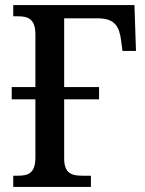

<svg xmlns="http://www.w3.org/2000/svg" viewBox="-20 -734 569 754"><path d="M32 0H337V-44H303C262 -44 232 -53 232 -111V-344H369V-392H232V-662H364C432 -662 449 -629 456 -572L461 -534H514L508 -714H32V-670H50C89 -670 119 -661 119 -599V-392H26V-344H119V-115C119 -53 90 -44 50 -44H32Z"/></svg>

Font: Noto Serif SemiCondensed Medium
Style: Regular
Weight: 500
Width: 4
Designer: Monotype Design Team
Foundry: Monotype Imaging Inc.
Version: Version 2.014